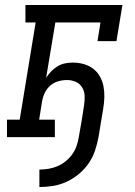

<svg xmlns="http://www.w3.org/2000/svg" viewBox="-20 -550 540 770"><path d="M138 200V130Q156 130 174.5 127Q193 124 210.5 116.5Q228 109 243 97Q258 85 269.5 69Q281 53 287 35.5Q293 18 296 0Q299 -16 301.5 -32Q304 -48 307 -63L317 -127Q320 -146 319.5 -164.5Q319 -183 310 -198.5Q301 -214 284.5 -221.5Q268 -229 249 -229Q231 -229 213.5 -224Q196 -219 182 -207Q168 -195 160 -178.5Q152 -162 149 -145L137 -70H200V0H8V-70H59L123 -460H82V-530H471L447 -385H371L383 -460H202L165 -238Q174 -252 185.5 -264Q197 -276 211.5 -284.5Q226 -293 241.5 -296Q257 -299 273 -299Q295 -299 316 -293Q337 -287 353.5 -274.5Q370 -262 380.5 -243.5Q391 -225 395 -204Q399 -183 398.5 -160.5Q398 -138 394 -115L375 0Q370 27 361 54Q352 81 335.5 105Q319 129 296 148Q273 167 247 179Q221 191 193.5 195.5Q166 200 138 200Z"/></svg>

Font: Iosevka Slab Oblique
Style: Regular
Weight: 400
Italic angle: -9°
Monospace: yes
Designer: Belleve Invis
Foundry: Belleve Invis
Version: Version 11.1.1; ttfautohint (v1.8.3)